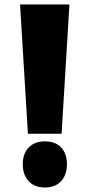

<svg xmlns="http://www.w3.org/2000/svg" viewBox="-20 -830 401 860"><path d="M181.2 9.8Q134.3 9.8 108.2 -18.6Q82 -46.9 82 -94.2Q82 -141.1 108.2 -168.9Q134.3 -196.8 181.2 -196.8Q228.5 -196.8 254.2 -169.2Q279.8 -141.6 279.8 -94.2Q279.8 -46.9 253.7 -18.6Q227.5 9.8 181.2 9.8ZM69.8 -810.1H291L255.9 -231H105Z"/></svg>

Font: Sinkin Sans 800 Black
Style: Regular
Weight: 900
Designer: Keith Bates
Foundry: K-Type
Version: Sinkin Sans (version 1.0)  by Keith Bates   •   © 2014   www